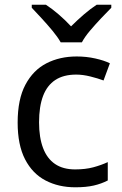

<svg xmlns="http://www.w3.org/2000/svg" viewBox="-20 -786 520 816"><path d="M300 10Q229 10 173.5 -19Q118 -48 86.5 -109Q55 -170 55 -265Q55 -364 88 -426Q121 -488 177.5 -517Q234 -546 306 -546Q347 -546 385 -537.5Q423 -529 447 -517L420 -444Q396 -453 364 -461Q332 -469 304 -469Q250 -469 215 -446Q180 -423 163 -378Q146 -333 146 -266Q146 -202 163 -157Q180 -112 214 -89Q248 -66 299 -66Q343 -66 376.5 -75Q410 -84 438 -97V-19Q411 -5 378.5 2.5Q346 10 300 10ZM238 -606Q225 -629 203 -655.5Q181 -682 157 -708Q133 -734 115 -753V-766H175Q201 -749 229 -725Q257 -701 282 -674Q309 -701 337 -725Q365 -749 391 -766H453V-753Q434 -734 409.5 -708Q385 -682 362.5 -655.5Q340 -629 328 -606Z"/></svg>

Font: Noto Sans Oriya
Style: Regular
Weight: 400
Designer: Amélie Bonet and Sol Matas
Foundry: Google LLC
Version: Version 2.006